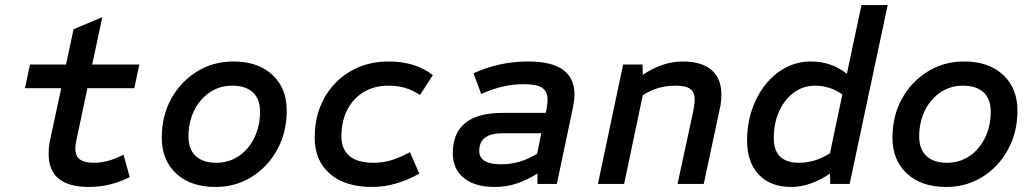

<svg xmlns="http://www.w3.org/2000/svg" viewBox="-20 -730 4100 762"><path d="M333 12Q173 12 173 -119Q173 -134 174.5 -148Q176 -162 179 -175L223 -380H79L99 -474H242L272 -614L386 -662L346 -474H533L513 -380H327L285 -182Q282 -169 280.5 -158.5Q279 -148 279 -140Q279 -110 297.5 -97Q316 -84 352 -84Q409 -84 470 -116L495 -27Q457 -8 416.5 2Q376 12 333 12Z M835 12Q737 12 679.5 -41Q622 -94 622 -184Q622 -270 659.5 -338Q697 -406 761.5 -446Q826 -486 906 -486Q1004 -486 1061 -433Q1118 -380 1118 -291Q1118 -205 1080.5 -136.5Q1043 -68 979 -28Q915 12 835 12ZM839 -84Q888 -84 927.5 -110.5Q967 -137 989.5 -183.5Q1012 -230 1012 -287Q1012 -337 983.5 -363.5Q955 -390 901 -390Q852 -390 812.5 -363.5Q773 -337 750.5 -291Q728 -245 728 -188Q728 -138 756.5 -111Q785 -84 839 -84Z M1457 12Q1350 12 1289.5 -40Q1229 -92 1229 -184Q1229 -272 1266.5 -340Q1304 -408 1370.5 -447Q1437 -486 1523 -486Q1628 -486 1698 -432L1647 -353Q1616 -373 1587 -381.5Q1558 -390 1521 -390Q1466 -390 1424 -365Q1382 -340 1358.5 -294.5Q1335 -249 1335 -189Q1335 -137 1367.5 -110.5Q1400 -84 1463 -84Q1499 -84 1532.5 -94Q1566 -104 1607 -126L1644 -41Q1550 12 1457 12Z M1943 12Q1865 12 1821 -23.5Q1777 -59 1777 -122Q1777 -282 1975 -282H2146L2149 -296Q2151 -307 2152 -316.5Q2153 -326 2153 -334Q2153 -367 2131.5 -381.5Q2110 -396 2059 -396Q1975 -396 1890 -357L1859 -439Q1961 -486 2077 -486Q2260 -486 2260 -355Q2260 -342 2258 -328Q2256 -314 2253 -299L2190 0H2113V-41Q2069 -14 2028.5 -1Q1988 12 1943 12ZM1969 -78Q2009 -78 2044.5 -89Q2080 -100 2112 -120L2128 -201H1973Q1928 -201 1905 -183.5Q1882 -166 1882 -131Q1882 -78 1969 -78Z M2353 0 2453 -474H2530L2531 -433Q2571 -460 2610.5 -473Q2650 -486 2691 -486Q2764 -486 2803.5 -452.5Q2843 -419 2843 -355Q2843 -341 2841.5 -327Q2840 -313 2837 -300L2773 0H2669L2732 -292Q2734 -305 2735.5 -315.5Q2737 -326 2737 -335Q2737 -364 2719.5 -377Q2702 -390 2661 -390Q2624 -390 2592 -380.5Q2560 -371 2531 -352L2457 0Z M3120 12Q3038 12 2991.5 -37Q2945 -86 2945 -172Q2945 -238 2964.5 -295Q2984 -352 3018.5 -395Q3053 -438 3099 -462Q3145 -486 3198 -486Q3280 -486 3341 -437L3399 -710H3503L3352 0H3275L3274 -41Q3195 12 3120 12ZM3152 -84Q3183 -84 3214 -93.5Q3245 -103 3274 -122L3323 -355Q3300 -372 3272 -381Q3244 -390 3216 -390Q3168 -390 3131 -363Q3094 -336 3072.5 -289Q3051 -242 3051 -181Q3051 -133 3076 -108.5Q3101 -84 3152 -84Z M3735 12Q3637 12 3579.5 -41Q3522 -94 3522 -184Q3522 -270 3559.5 -338Q3597 -406 3661.5 -446Q3726 -486 3806 -486Q3904 -486 3961 -433Q4018 -380 4018 -291Q4018 -205 3980.5 -136.5Q3943 -68 3879 -28Q3815 12 3735 12ZM3739 -84Q3788 -84 3827.5 -110.5Q3867 -137 3889.5 -183.5Q3912 -230 3912 -287Q3912 -337 3883.5 -363.5Q3855 -390 3801 -390Q3752 -390 3712.5 -363.5Q3673 -337 3650.5 -291Q3628 -245 3628 -188Q3628 -138 3656.5 -111Q3685 -84 3739 -84Z"/></svg>

Font: Sometype Mono SemiBold
Style: Italic
Weight: 600
Italic angle: -12°
Designer: Ryoichi Tsunekawa
Foundry: Dharma Type
Version: Version 1.001